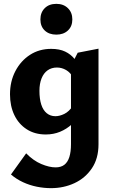

<svg xmlns="http://www.w3.org/2000/svg" viewBox="-20 -689 588 998"><path d="M245 289Q209 289 171.5 281.5Q134 274 99.5 258Q65 242 37 218L116 108Q153 146 194.5 163.5Q236 181 269 181Q297 181 314.5 167.5Q332 154 340.5 127Q349 100 349 60V-347L384 -415L492 -436V61Q492 135 457.5 186Q423 237 367 263Q311 289 245 289ZM218 10Q161 10 119 -17Q77 -44 54.5 -91Q32 -138 32 -199Q32 -266 60 -319.5Q88 -373 136 -404Q184 -435 246 -435Q289 -435 318.5 -421Q348 -407 367.5 -382.5Q387 -358 397 -327L361 -285Q346 -312 323.5 -325Q301 -338 276 -338Q248 -338 227.5 -323.5Q207 -309 196 -281.5Q185 -254 185 -217Q185 -175 194.5 -145.5Q204 -116 223 -100.5Q242 -85 268 -85Q290 -85 314.5 -97Q339 -109 359 -139L402 -101Q381 -68 353.5 -43Q326 -18 292 -4Q258 10 218 10ZM273 -509Q235 -509 212.5 -530.5Q190 -552 190 -588Q190 -624 212.5 -646.5Q235 -669 273 -669Q310 -669 333 -646.5Q356 -624 356 -588Q356 -552 333 -530.5Q310 -509 273 -509Z"/></svg>

Font: Ysabeau Infant ExtraBold
Style: Regular
Weight: 800
Designer: Christian Thalmann (Catharsis Fonts)
Version: Version 2.001;gftools[0.9.30]; featfreeze: ss01,ss02,lnum